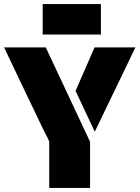

<svg xmlns="http://www.w3.org/2000/svg" viewBox="-25 -920 683 940"><path d="M216 -227 207 -247 181 -298 156 -351Q152 -358 146 -372L105 -457L-5 -688H199L416 -226V0H216ZM345 -475 438 -688H638L560 -526L527 -458L464 -327L439 -275ZM184 -900H469V-751H184Z"/></svg>

Font: Saira Stencil One
Style: Regular
Weight: 400
Designer: Hector Gatti with collaboration of the Omnibus-Type team
Foundry: Omnibus-Type
Version: Version 1.004